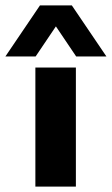

<svg xmlns="http://www.w3.org/2000/svg" viewBox="-66 -691 414 711"><path d="M65 -441H215V0H65ZM82 -671H200L328 -482H216L121 -623H161L66 -482H-46Z"/></svg>

Font: Teachers[wght]
Style: Regular
Weight: 400
Designer: Alfredo Marco Pradil & Chank Diesel
Version: Version 1.000;Glyphs 3.1.2 (3151)